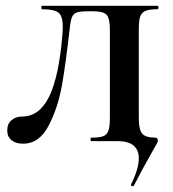

<svg xmlns="http://www.w3.org/2000/svg" viewBox="-20 -488 597 664"><path d="M439 156Q436 156 434 154Q432 152 433 150Q460 96 460 60Q460 0 386 0H296Q293 0 293 -6Q293 -12 296 -12Q324 -12 337 -17Q350 -22 355 -36.5Q360 -51 360 -81V-385Q360 -424 349 -436.5Q338 -449 303 -449H287Q258 -449 246 -445Q234 -441 229 -429Q224 -417 221 -389Q208 -272 194.5 -194.5Q181 -117 148.5 -54Q116 9 60 9Q35 9 20 -3Q5 -15 5 -37Q5 -60 20 -72.5Q35 -85 57 -85Q116 -85 150 -154Q184 -223 196 -370Q197 -380 197 -396Q197 -433 182 -444.5Q167 -456 125 -456Q123 -456 123 -462Q123 -468 125 -468H525Q528 -468 528 -462Q528 -456 525 -456Q497 -456 483.5 -450.5Q470 -445 465 -431Q460 -417 460 -387V-81Q460 -38 472.5 -25Q485 -12 516 -12Q526 -12 526 -2Q526 2 522.5 8.5Q519 15 513 25Q473 95 443 154Q441 156 439 156Z"/></svg>

Font: Cormorant Unicase
Style: Bold
Weight: 700
Designer: Christian Thalmann (Catharsis Fonts)
Foundry: Catharsis Fonts
Version: Version 4.000